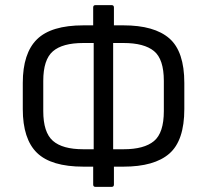

<svg xmlns="http://www.w3.org/2000/svg" viewBox="-20 -717 809 750"><path d="M306 -66Q180 -66 124.5 -120Q69 -174 69 -291V-393Q69 -509 124.5 -563.5Q180 -618 306 -618H344V-688Q344 -697 353 -697H416Q425 -697 425 -688V-618H462Q583 -618 641.5 -567Q700 -516 700 -393V-291Q700 -168 641.5 -117Q583 -66 462 -66H425V4Q425 13 416 13H353Q344 13 344 4V-66ZM305 -134H346V-549H305Q224 -549 186.5 -516.5Q149 -484 149 -401V-283Q149 -200 186.5 -167Q224 -134 305 -134ZM463 -549H422V-134H463Q543 -134 581.5 -166Q620 -198 620 -283V-401Q620 -486 581.5 -517.5Q543 -549 463 -549Z"/></svg>

Font: Sofia Sans Semi Condensed
Style: Regular
Weight: 400
Designer: Botio Nikoltchev, Ani Petrova
Foundry: lettersoup
Version: Version 4.100; ttfautohint (v1.8.4.7-5d5b)